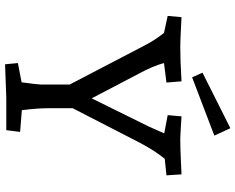

<svg xmlns="http://www.w3.org/2000/svg" viewBox="-108 -840 953 778"><g transform="rotate(90 369.0 -451.5)"><path d="M114 -639 45 -654 50 -710Q145 -705 166 -705Q229 -705 289 -709L310 -710L315 -649L236 -639Q247 -596 279 -537L379 -346L494 -579Q511 -616 521 -640L447 -654L452 -710Q530 -705 543 -705Q579 -705 621 -707Q663 -709 687 -710L691 -649L624 -642Q592 -603 561 -545L419 -269V-170Q419 -125 427 -63L515 -56L508 0H377L241 5L236 -47L314 -62Q323 -127 323 -140V-257L166 -558Q146 -598 114 -639ZM275 -795 500 -908 530 -843 294 -753Z"/></g></svg>

Font: Andada Pro Medium
Style: Regular
Weight: 500
Designer: Carolina Giovagnoli
Foundry: Huerta Tipografica
Version: Version 3.005; ttfautohint (v1.8.4)